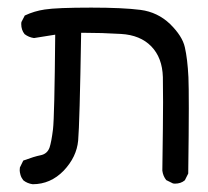

<svg xmlns="http://www.w3.org/2000/svg" viewBox="-20 -366 540 499"><path d="M195.3 -280.8Q245.1 -280.8 294.4 -277.8Q344.7 -274.9 373.3 -245.4Q401.9 -215.8 403.3 -165.5Q403.8 -149.4 403.8 -100.8Q403.8 -52.2 401.9 77.6Q403.8 91.8 412.1 102.1L429.7 110.8Q432.1 111.3 434.6 111.3Q450.2 111.3 460.4 102.5L469.2 85Q470.7 -25.4 470.7 -84.5Q470.7 -143.6 469.7 -165.5Q467.3 -213.4 460.4 -243.2Q454.1 -272 421.9 -303.7Q389.6 -334.5 345.2 -340.3Q299.3 -346.2 217.3 -346.2Q127.4 -346.2 96.2 -341.3Q69.3 -337.4 44.4 -325.7L35.6 -308.6Q35.2 -306.2 35.2 -303.7Q35.2 -288.1 43.9 -277.3Q54.7 -269 68.4 -267.1L123.5 -275.9Q121.6 -61.5 117.7 -29.8Q113.8 2 108.9 17.1Q103 34.2 85 37.6Q69.8 40.5 40.5 51.3L31.7 69.3Q31.2 72.3 31.2 76.7Q31.2 81.1 33.2 88.4Q35.2 95.7 40.5 102.5Q50.8 110.8 64.9 112.8Q111.3 112.8 145.5 77.6Q179.2 42 183.1 -0.5Q187 -43.9 190.9 -280.8Z"/></svg>

Font: Bakudai
Style: Light
Weight: 300
Version: Version 1.48